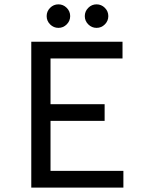

<svg xmlns="http://www.w3.org/2000/svg" viewBox="-20 -859 672 879"><path d="M123.2 0V-668H540.9V-591.3H211.3V-382.1H459V-305.6H211.3V-76.7H544.9V0ZM422.1 -731.4Q400.1 -731.4 384.2 -747.3Q368.2 -763.2 368.2 -785.2Q368.2 -807.2 384.1 -823.1Q400 -839.1 422 -839.1Q444 -839.1 460 -823.2Q475.9 -807.3 475.9 -785.3Q475.9 -763.3 460 -747.3Q444.1 -731.4 422.1 -731.4ZM247.5 -731.4Q225.5 -731.4 209.5 -747.3Q193.6 -763.2 193.6 -785.2Q193.6 -807.2 209.4 -823.1Q225.3 -839.1 247.4 -839.1Q269.4 -839.1 285.3 -823.2Q301.3 -807.3 301.3 -785.3Q301.3 -763.3 285.4 -747.3Q269.5 -731.4 247.5 -731.4Z"/></svg>

Font: Atkinson Hyperlegible Mono ExtraLight
Style: Regular
Weight: 200
Monospace: yes
Designer: Elliott Scott, Megan Eiswerth, Linus Boman, Theodore Petrosky, Letters from Sweden
Foundry: Applied Design Works, Letters from Sweden
Version: Version 2.001